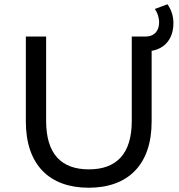

<svg xmlns="http://www.w3.org/2000/svg" viewBox="-20 -871 838 899"><path d="M690 -633C755 -644 792 -693 792 -763C792 -797 781 -828 764 -851L705 -829C717 -812 725 -790 725 -766C725 -729 705 -700 661 -700H597V-305C597 -149 524 -78 396 -78C268 -78 196 -149 196 -305V-700H101V-302C101 -99 212 8 395 8C579 8 690 -99 690 -302Z"/></svg>

Font: Montserrat-Alt1 Med
Style: Regular
Weight: 500
Designer: Differentunic
Foundry: Differentunic
Version: Version 7.222